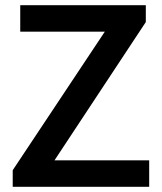

<svg xmlns="http://www.w3.org/2000/svg" viewBox="-20 -720 624 740"><path d="M29 -64 384 -598H58V-700H542V-635L190 -102H555V0H29Z"/></svg>

Font: Sarabun SemiBold
Style: Regular
Weight: 600
Designer: Suppakit Chalermlarp | Katatrad Co.,Ltd.
Foundry: Cadson Demak Co.,Ltd.
Version: Version 1.000; ttfautohint (v1.6)